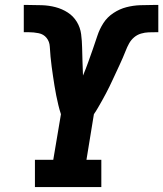

<svg xmlns="http://www.w3.org/2000/svg" viewBox="-20 -755 659 775"><path d="M121 0V-110H195L226 -294Q220 -312 215.5 -331Q211 -350 207 -369.5Q203 -389 200 -408.5Q197 -428 194 -447.5Q191 -467 188.5 -486.5Q186 -506 184 -526Q182 -546 181 -566.5Q180 -587 168 -602Q156 -617 136 -621Q116 -625 96 -625Q91 -625 86 -625Q81 -625 76 -625V-735Q80 -735 84 -735Q88 -735 92 -735Q121 -735 149.5 -734Q178 -733 204.5 -726Q231 -719 253.5 -704.5Q276 -690 290 -667Q304 -644 307.5 -617Q311 -590 311.5 -561.5Q312 -533 313 -505Q314 -477 315 -450Q326 -476 335.5 -502.5Q345 -529 354.5 -556Q364 -583 373 -610.5Q382 -638 397.5 -662Q413 -686 438 -702.5Q463 -719 490.5 -726Q518 -733 545.5 -734Q573 -735 600 -735Q605 -735 609.5 -735Q614 -735 619 -735V-625Q617 -625 614.5 -625Q612 -625 610 -625Q595 -625 580 -624.5Q565 -624 549.5 -619.5Q534 -615 521.5 -604.5Q509 -594 501 -579.5Q493 -565 487.5 -550.5Q482 -536 475.5 -521.5Q469 -507 462.5 -492.5Q456 -478 449 -463.5Q442 -449 435.5 -434.5Q429 -420 422 -406Q415 -392 407.5 -377.5Q400 -363 392 -349Q384 -335 376 -321Q368 -307 359 -294L329 -110H389V0Z"/></svg>

Font: Iosevka Curly Slab XBdEx
Style: Italic
Weight: 800
Width: 7
Italic angle: -9°
Monospace: yes
Designer: Belleve Invis
Foundry: Belleve Invis
Version: Version 11.1.0; ttfautohint (v1.8.3)